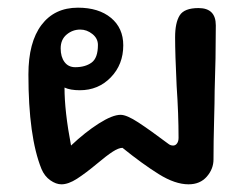

<svg xmlns="http://www.w3.org/2000/svg" viewBox="-20 -475 651 500"><path d="M188 -240Q163 -240 148 -247Q148 -185 165 -96Q202 -131 237.5 -153.5Q273 -176 294 -176Q310 -176 340.5 -156Q371 -136 419 -100Q424 -96 431 -96Q437 -96 441 -101.5Q445 -107 445 -116Q445 -178 440 -251Q436 -335 436 -378Q436 -416 448 -435Q460 -454 497 -454Q542 -454 542 -409Q542 -323 539 -239Q539 -213 537.5 -159Q536 -105 536 -60Q536 -35 518.5 -15Q501 5 471 5Q436 5 393.5 -21.5Q351 -48 299 -90Q289 -90 273.5 -80Q258 -70 233 -49Q203 -24 180.5 -9.5Q158 5 140 5Q126 5 111 -5.5Q96 -16 88 -35Q54 -119 54 -281Q54 -365 88 -410Q122 -455 183 -455Q237 -455 269 -428.5Q301 -402 301 -357Q301 -307 268.5 -273.5Q236 -240 188 -240ZM235 -358Q235 -375 220.5 -386.5Q206 -398 189 -398Q169 -398 153.5 -385Q138 -372 138 -349Q138 -327 148 -313.5Q158 -300 176 -300Q202 -300 218.5 -312Q235 -324 235 -358Z"/></svg>

Font: Itim
Style: Regular
Weight: 400
Designer: Suppakit Chalermlarp
Version: Version 1.002g